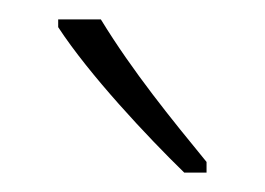

<svg xmlns="http://www.w3.org/2000/svg" viewBox="-20 -784 273 198"><path d="M84 -764H40V-756C72 -707 132 -643 170 -606H193V-617C157 -661 117 -710 84 -764Z"/></svg>

Font: Noto Sans Sinhala ExtraCondensed ExtraLight
Style: Regular
Weight: 200
Width: 2
Designer: Jelle Bosma - Monotype Design Team
Foundry: Monotype Imaging Inc.
Version: Version 2.006